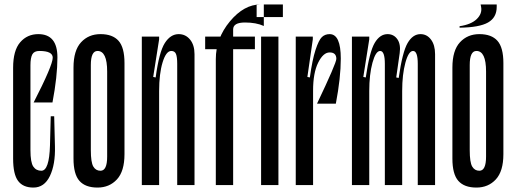

<svg xmlns="http://www.w3.org/2000/svg" viewBox="-20 -831 2319 862"><path d="M216.7 -572.2Q216.7 -602.2 156.7 -602.2Q133.3 -602.2 125 -586.7Q116.7 -571.1 116.7 -537.8V-156.7Q116.7 -102.2 129.4 -83.3Q142.2 -64.4 165.6 -64.4Q201.1 -64.4 204.4 -177.8L207.8 -308.9H223.3L226.7 -174.4Q228.9 -92.2 203.9 -40.6Q178.9 11.1 130 11.1Q83.3 11.1 61.1 -18.9Q38.9 -48.9 38.9 -118.9V-526.7Q38.9 -604.4 70.6 -641.1Q102.2 -677.8 152.2 -677.8Q237.8 -677.8 237.8 -573.3Q237.8 -487.8 215.6 -371.1H131.1Q216.7 -537.8 216.7 -572.2Z M417.8 -602.2Q387.8 -602.2 387.8 -538.9V-156.7Q387.8 -102.2 398.9 -83.3Q410 -64.4 431.1 -64.4Q461.1 -64.4 461.1 -127.8V-510Q461.1 -602.2 417.8 -602.2ZM417.8 11.1Q363.3 11.1 336.7 -18.9Q310 -48.9 310 -118.9V-527.8Q310 -604.4 343.9 -641.1Q377.8 -677.8 431.1 -677.8Q485.6 -677.8 512.2 -647.8Q538.9 -617.8 538.9 -547.8V-138.9Q538.9 -62.2 505 -25.6Q471.1 11.1 417.8 11.1Z M616.7 -666.7H694.4V-654.4L667.8 -485.6L678.9 -483.3Q694.4 -597.8 720 -637.8Q745.6 -677.8 782.2 -677.8Q813.3 -677.8 833.3 -653.3Q853.3 -628.9 853.3 -587.8V0H775.6V-544.4Q775.6 -575.6 770 -588.9Q764.4 -602.2 748.9 -602.2Q725.6 -602.2 710 -551.1Q694.4 -500 694.4 -422.2V0H616.7Z M1026.7 -698.9V0H948.9V-565.6Q948.9 -658.9 1012.2 -735Q1075.6 -811.1 1150 -811.1H1164.4V-714.4Q1130 -730 1080 -730Q1026.7 -730 1026.7 -698.9ZM1124.4 -666.7V-610H901.1V-666.7Z M1132.2 -811.1V-754.4H1250V-811.1ZM1152.2 -666.7H1230V0H1152.2Z M1460 -595.6Q1431.1 -595.6 1408.3 -549.4Q1385.6 -503.3 1385.6 -424.4V0H1307.8V-666.7H1384.4V-654.4L1360 -485.6L1371.1 -483.3Q1382.2 -563.3 1396.7 -607.2Q1411.1 -651.1 1425 -664.4Q1438.9 -677.8 1460 -677.8Q1510 -677.8 1510 -567.8Q1510 -482.2 1487.8 -365.6H1403.3Q1490 -547.8 1490 -566.7Q1490 -595.6 1460 -595.6Z M1774.4 -592.2 1758.9 -483.3 1770 -481.1Q1786.7 -597.8 1810 -637.8Q1833.3 -677.8 1867.8 -677.8Q1896.7 -677.8 1915 -653.3Q1933.3 -628.9 1933.3 -587.8V0H1855.6V-544.4Q1855.6 -602.2 1834.4 -602.2Q1814.4 -602.2 1800 -549.4Q1785.6 -496.7 1785.6 -422.2V0H1707.8V-544.4Q1707.8 -602.2 1686.7 -602.2Q1666.7 -602.2 1652.2 -549.4Q1637.8 -496.7 1637.8 -422.2V0H1560V-666.7H1637.8V-654.4L1611.1 -485.6L1622.2 -483.3Q1638.9 -598.9 1662.2 -638.3Q1685.6 -677.8 1720 -677.8Q1747.8 -677.8 1763.9 -655Q1780 -632.2 1774.4 -592.2Z M2118.9 -602.2Q2088.9 -602.2 2088.9 -538.9V-156.7Q2088.9 -102.2 2100 -83.3Q2111.1 -64.4 2132.2 -64.4Q2162.2 -64.4 2162.2 -127.8V-510Q2162.2 -602.2 2118.9 -602.2ZM2118.9 11.1Q2064.4 11.1 2037.8 -18.9Q2011.1 -48.9 2011.1 -118.9V-527.8Q2011.1 -604.4 2045 -641.1Q2078.9 -677.8 2132.2 -677.8Q2186.7 -677.8 2213.3 -647.8Q2240 -617.8 2240 -547.8V-138.9Q2240 -62.2 2206.1 -25.6Q2172.2 11.1 2118.9 11.1ZM2210 -800V-811.1H2137.8L2140 -800Q2145.6 -770 2120.6 -745.6Q2095.6 -721.1 2043.3 -713.3V-706.7Q2132.2 -707.8 2171.1 -730Q2210 -752.2 2210 -800Z"/></svg>

Font: Le Murmure
Style: Regular
Weight: 600
Width: 2
Designer: Jeremy Landes, Alexander Slobzheninov (Cyrillic)
Foundry: Velvetyne Type Foundry
Version: Version 1.0